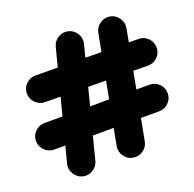

<svg xmlns="http://www.w3.org/2000/svg" viewBox="-144 -899 1144 1133"><g transform="rotate(-20 428.0 -332.5)"><path d="M186 84.5Q153.3 75.7 135.3 45.4Q117.2 15.1 126 -17.6L152.8 -121.6H82.5Q48.3 -121.6 23.7 -146.5Q-1 -171.4 -1 -205.6Q-1 -240.2 23.9 -264.4Q48.8 -288.6 83 -288.6H195.8L225.1 -402.3L127.4 -403.3Q93.3 -403.3 68.8 -428.2Q44.4 -453.1 44.4 -487.3Q44.4 -522 69.1 -546.1Q93.8 -570.3 127.9 -570.3L268.1 -569.3L299.3 -689.5Q308.1 -722.7 338.4 -740.2Q368.7 -757.8 401.4 -749Q434.6 -740.2 452.4 -710.2Q470.2 -680.2 461.4 -647L440.9 -567.9L541.5 -566.9L563.5 -680.7Q569.8 -714.4 599.1 -733.9Q628.4 -753.4 662.1 -747.1Q695.8 -740.7 715.3 -711.4Q734.9 -682.1 728.5 -648.4L712.9 -565.4L773.9 -564.9Q808.6 -564.9 832.8 -540.3Q856.9 -515.6 856.9 -481Q856.9 -446.8 832.5 -422.4Q808.1 -397.9 773.4 -397.9L680.7 -398.9L659.7 -289.1H742.7Q777.3 -289.1 801.8 -264.4Q826.2 -239.7 826.2 -205.1Q826.2 -170.9 801.5 -146.5Q776.9 -122.1 742.2 -122.1H627.9L601.6 16.1Q595.2 49.8 565.9 69.3Q536.6 88.9 502.9 82.5Q469.2 76.2 449.7 46.9Q430.2 17.6 436.5 -16.1L456.5 -122.1L325.7 -121.6L288.1 24.9Q279.3 57.6 249.3 75.4Q219.2 93.3 186 84.5ZM397.9 -400.9 369.1 -288.6 488.8 -289.1 509.8 -399.9Z"/></g></svg>

Font: Mikhak Black
Style: Regular
Weight: 900
Designer: Amin Abedi
Version: Version 3.3